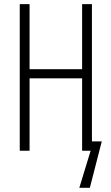

<svg xmlns="http://www.w3.org/2000/svg" viewBox="-20 -734 540 935"><path d="M427.7 -45.4H475.6L417.5 180.7H366.2L421.4 0H379.9V-352.5H124V0H76.2V-713.9H124V-397H379.9V-713.9H427.7Z"/></svg>

Font: Open Sans Condensed Light
Style: Regular
Weight: 300
Width: 3
Designer: Monotype Design Team
Foundry: Monotype Imaging Inc.
Version: Version 3.003; ttfautohint (v1.8.4)